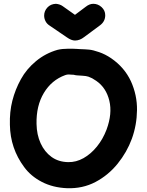

<svg xmlns="http://www.w3.org/2000/svg" viewBox="-20 -980 772 1009"><path d="M332 9Q414 12 481.5 -23.5Q549 -59 598 -119.5Q647 -180 673 -251Q699 -323 700 -401.5Q701 -480 668 -553Q634 -626 564 -674Q533 -695 501 -706Q469 -717 450 -719Q430 -721 398 -722Q390 -722 383 -723Q376 -724 360 -724H339Q307 -724 282 -718Q219 -700 169 -658.5Q119 -617 90 -564Q60 -510 45 -451Q30 -392 32 -324Q34 -200 107 -102Q142 -54 200 -24Q258 6 332 9ZM338 -128Q287 -129 250.5 -155.5Q214 -182 193.5 -227Q173 -272 172 -329Q170 -424 210.5 -491.5Q251 -559 322 -585Q336 -590 349 -588Q363 -588 368 -587Q373 -585 384 -584Q395 -583 414 -582Q433 -581 445 -577Q456 -573 464.5 -568.5Q473 -564 486 -555Q538 -519 554.5 -451Q571 -383 540 -299Q521 -249 489.5 -210Q458 -171 419 -149Q380 -127 338 -128ZM374 -767Q399 -767 422 -785L507 -848Q533 -868 533 -900Q533 -925 514 -942.5Q495 -960 470 -960Q450 -960 430 -944L374 -902L309 -948Q295 -958 274 -960Q246 -959 229 -940.5Q212 -922 212 -898Q212 -883 219 -869Q226 -855 240 -846L331 -784Q355 -767 374 -767Z"/></svg>

Font: Balsamiq Sans
Style: Bold
Weight: 700
Designer: Michael Angeles
Foundry: Balsamiq SRL
Version: Version 1.020; ttfautohint (v1.8.4.7-5d5b);gftools[0.9.26]